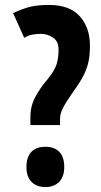

<svg xmlns="http://www.w3.org/2000/svg" viewBox="-20 -795 408 777"><path d="M178 -775Q262 -775 303 -729Q344 -683 344 -611Q344 -569 337 -540Q330 -511 314 -482Q298 -453 269 -413Q244 -377 233.5 -355.5Q223 -334 223 -315V-289H103V-321Q103 -365 122.5 -402Q142 -439 174 -476Q202 -511 209.5 -536.5Q217 -562 217 -594Q217 -628 194.5 -643Q172 -658 145 -658Q130 -658 112 -655Q94 -652 78 -642L33 -742Q74 -761 104 -768Q134 -775 178 -775ZM164 -38Q128 -38 107.5 -59Q87 -80 87 -119Q87 -159 106.5 -180Q126 -201 164 -201Q200 -201 220 -180.5Q240 -160 240 -119Q240 -80 219.5 -59Q199 -38 164 -38Z"/></svg>

Font: Noto Sans Tamil UI ExtraCondensed
Style: Bold
Weight: 700
Width: 2
Designer: Jelle Bosma - Monotype Design Team
Foundry: Monotype Imaging Inc.
Version: Version 2.004; ttfautohint (v1.8.4.7-5d5b)